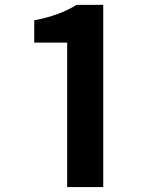

<svg xmlns="http://www.w3.org/2000/svg" viewBox="-20 -760 629 780"><path d="M252.9 0V-586.9H119.1V-677.7Q220.7 -696.3 291 -740.2H399.4V0Z"/></svg>

Font: Nasu
Style: Bold
Weight: 700
Designer: Ryoko NISHIZUKA (kana &amp; ideographs); Paul D. Hunt (Latin, Greek &amp; Cyrillic); Wenlong ZHANG (bopomofo); Sandoll C
Version: Version 2014.1215